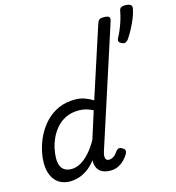

<svg xmlns="http://www.w3.org/2000/svg" viewBox="-148 -1180 1208 1321"><g transform="rotate(-15 456.0 -519.5)"><path d="M190 17Q144 17 111.5 -3Q79 -23 61.5 -61Q44 -99 44 -151Q44 -195 56 -245Q68 -295 92.5 -343.5Q117 -392 155 -432Q193 -472 245 -495.5Q297 -519 364 -519Q399 -519 431 -508Q463 -497 491 -479L655 -983Q662 -1003 671.5 -1009Q681 -1015 700 -1015Q731 -1015 739.5 -1005.5Q748 -996 741 -976L465 -124Q455 -92 460 -75Q465 -58 485 -58Q500 -58 512.5 -65.5Q525 -73 534.5 -84Q544 -95 550 -104Q556 -112 566.5 -116Q577 -120 594 -109Q611 -99 611 -88Q611 -77 605 -66Q595 -48 576.5 -28.5Q558 -9 532.5 4Q507 17 475 17Q442 17 418.5 5.5Q395 -6 383.5 -28Q372 -50 373 -81Q373 -83 373 -83Q373 -83 373 -84Q341 -43 307.5 -21Q274 1 243.5 9Q213 17 190 17ZM134 -160Q134 -128 143.5 -106.5Q153 -85 172 -74Q191 -63 219 -63Q253 -63 286 -82Q319 -101 350 -136Q381 -171 408 -219L470 -414Q443 -428 419.5 -434Q396 -440 370 -440Q317 -440 277.5 -421Q238 -402 210.5 -370.5Q183 -339 166 -301.5Q149 -264 141.5 -227Q134 -190 134 -160ZM775 -811Q760 -818 756.5 -828Q753 -838 763 -856Q773 -874 785 -902.5Q797 -931 807 -963Q817 -995 822 -1023Q824 -1040 833 -1048Q842 -1056 867 -1056Q891 -1056 902.5 -1048Q914 -1040 912 -1023Q907 -993 892.5 -956.5Q878 -920 859 -884.5Q840 -849 820 -821Q815 -814 803.5 -808.5Q792 -803 775 -811Z"/></g></svg>

Font: Playwrite RO
Style: Regular
Weight: 400
Designer: Veronika Burian, José Scaglione
Foundry: TypeTogether
Version: Version 1.002